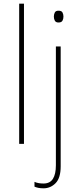

<svg xmlns="http://www.w3.org/2000/svg" viewBox="-20 -780 435 1041"><path d="M110 0H84V-760H110ZM272 -690Q272 -702 277 -712Q282 -722 297 -722Q314 -722 319 -712Q324 -702 324 -690Q324 -677 318.5 -667.5Q313 -658 297 -658Q283 -658 277.5 -667.5Q272 -677 272 -690ZM216 241Q200 241 188 238.5Q176 236 167 232V206Q178 211 190.5 213Q203 215 216 215Q251 215 267 189.5Q283 164 283 116V-528H309V122Q309 185 281.5 213Q254 241 216 241Z"/></svg>

Font: Noto Sans SemiCondensed Thin
Style: Regular
Weight: 100
Width: 4
Designer: Monotype Design Team
Foundry: Monotype Imaging Inc.
Version: Version 2.013; ttfautohint (v1.8.4.7-5d5b)